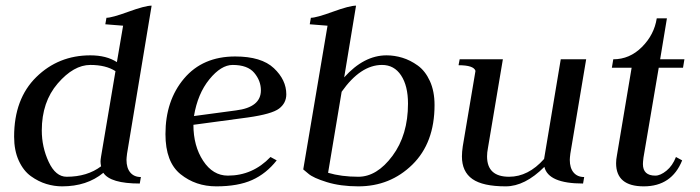

<svg xmlns="http://www.w3.org/2000/svg" viewBox="-20 -650 2479 680"><path d="M394 -430 416 -559Q354 -564 353 -564L357 -587Q376 -587 435 -608.5Q494 -630 517 -630L430 -106Q428 -90 428 -84Q428 -55 441.5 -39Q455 -23 479 -23L475 0Q371 0 346 -38Q288 10 200 10Q172 10 144 1.5Q116 -7 89.5 -26Q63 -45 46.5 -81Q30 -117 30 -166Q30 -300 108.5 -377Q187 -454 300 -454Q357 -454 394 -430ZM338 -61Q336 -71 336 -78Q336 -84 338 -96L389 -398Q355 -420 300 -420Q241 -420 184.5 -354.5Q128 -289 128 -188Q128 -129 152.5 -76.5Q177 -24 216 -24Q289 -24 338 -61Z M994 -316Q994 -285 968.5 -265.5Q943 -246 858 -234L665 -208Q665 -133 699.5 -80.5Q734 -28 787 -28Q875 -28 938 -94L960 -82Q923 -35 873 -12.5Q823 10 746 10Q673 10 619.5 -33Q566 -76 566 -175Q566 -294 632 -372Q698 -450 813 -450Q906 -450 950 -408.5Q994 -367 994 -316ZM667 -239 816 -259Q904 -270 904 -330Q904 -364 880.5 -392Q857 -420 804 -420Q763 -420 721.5 -369Q680 -318 667 -239Z M1199 -376Q1269 -454 1349 -454Q1377 -454 1405 -445.5Q1433 -437 1459.5 -418Q1486 -399 1502.5 -363Q1519 -327 1519 -278Q1519 -144 1440.5 -67Q1362 10 1249 10Q1186 10 1137.5 -5Q1089 -20 1072 -35L1054 -50L1140 -559Q1078 -564 1077 -564L1081 -587Q1100 -587 1159 -608.5Q1218 -630 1241 -630ZM1190 -325 1142 -38Q1189 -24 1249 -24Q1315 -24 1370 -98Q1425 -172 1425 -283Q1425 -346 1400.5 -383Q1376 -420 1333 -420Q1257 -420 1190 -325Z M2000 -106Q1998 -90 1998 -84Q1998 -55 2011.5 -39Q2025 -23 2049 -23L2045 0Q1922 0 1908 -59Q1839 10 1771 10Q1690 10 1653 -16Q1616 -42 1616 -96Q1616 -112 1619 -132L1664 -399Q1658 -419 1604 -419L1608 -440H1761L1708 -125Q1705 -110 1705 -96Q1705 -24 1783 -24Q1851 -24 1907 -87L1966 -440H2056Z M2342 -585 2318 -440H2404L2399 -410H2313L2259 -92Q2257 -76 2257 -69Q2257 -28 2301 -28Q2319 -28 2340.5 -45.5Q2362 -63 2374 -94L2396 -82Q2359 10 2260 10Q2162 10 2162 -72Q2162 -85 2165 -100L2217 -410H2147L2152 -440Q2210 -440 2253.5 -483.5Q2297 -527 2306 -585Z"/></svg>

Font: Judson
Style: Italic
Weight: 400
Italic angle: -9.5°
Version: Version 20110429